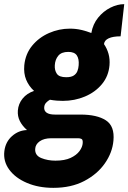

<svg xmlns="http://www.w3.org/2000/svg" viewBox="-31 -648 619 925"><path d="M226 257Q154.5 257 98.8 233.2Q43 209.5 13.5 169.2Q-16 129 -10 80Q-4.5 35.5 26.8 7.8Q58 -20 99 -21.5Q76 -42 64.5 -65Q53 -88 55 -115.5Q57.5 -148 78 -173.2Q98.5 -198.5 133 -210Q107.5 -233.5 95 -264Q82.5 -294.5 86 -333.5Q91.5 -388.5 124 -428Q156.5 -467.5 205 -488.8Q253.5 -510 305.5 -510Q334.5 -510 360.2 -504Q386 -498 409 -489Q416.5 -532 441.8 -563Q467 -594 500.8 -611Q534.5 -628 567.5 -628L550 -473Q513.5 -473 492.8 -463.5Q472 -454 470 -435.5Q484.5 -414.5 491.8 -388.8Q499 -363 496.5 -333.5Q492 -281 460 -242.5Q428 -204 378.2 -183Q328.5 -162 271.5 -162Q259 -162 242.5 -163.2Q226 -164.5 209.5 -167.5Q199.5 -162 191.2 -153.2Q183 -144.5 182 -131.5Q180.5 -114.5 193.5 -105.2Q206.5 -96 234 -96H357Q436.5 -96 479.2 -68.2Q522 -40.5 515.5 29.5Q510.5 87 474.2 139Q438 191 375 224Q312 257 226 257ZM236 126Q280.5 126 309 112.8Q337.5 99.5 352 79.8Q366.5 60 367.5 41Q368.5 25 361.8 21.5Q355 18 345.5 18H216.5Q181 18 160.2 32.8Q139.5 47.5 138.5 70Q137 101 168 113.5Q199 126 236 126ZM288 -276Q311.5 -276 324 -284Q336.5 -292 341.8 -305.2Q347 -318.5 348 -333.5Q350.5 -364.5 339 -381.2Q327.5 -398 298 -398Q265 -398 249.8 -379.5Q234.5 -361 233 -333.5Q231.5 -309.5 242.8 -292.8Q254 -276 288 -276Z"/></svg>

Font: Karla ExtraBold
Style: Italic
Weight: 800
Italic angle: -8°
Designer: Jonathan Pinhorn
Version: Version 2.004;gftools[0.9.33]